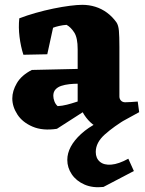

<svg xmlns="http://www.w3.org/2000/svg" viewBox="-20 -522 603 796"><path d="M424 16Q404 16 383.5 5.5Q363 -5 345.5 -24.5Q328 -44 316 -70L302 -75V-318Q302 -365 288 -387Q274 -409 256 -419Q241 -418 225.5 -414.5Q210 -411 200 -407L176 -297L77 -295Q66 -329 61 -369Q56 -409 60 -446Q91 -458 128 -468.5Q165 -479 201.5 -486.5Q238 -494 269.5 -498Q301 -502 321 -502Q349 -502 375 -494Q401 -486 423.5 -469.5Q446 -453 463 -429Q471 -417 473 -394Q475 -371 475 -327V-122Q475 -112 481.5 -105Q488 -98 499 -98Q511 -98 523 -99Q535 -100 551 -101L557 -57ZM216 12Q157 21 115 3Q73 -15 52 -47.5Q31 -80 31 -114Q31 -145 50 -177.5Q69 -210 112 -232L333 -237L332 -174L304 -175Q286 -175 267.5 -173Q249 -171 234 -166Q219 -161 210 -151Q201 -141 201 -125Q201 -114 205.5 -102Q210 -90 219 -82Q238 -83 257.5 -88Q277 -93 295 -99Q313 -105 326 -109L339 -67ZM409 253Q364 258 330 243Q296 228 277.5 200.5Q259 173 259 141Q259 86 316 33.5Q373 -19 486 -54L509 -32Q452 2 414.5 35.5Q377 69 377 108Q377 134 394 148.5Q411 163 441.5 160.5Q472 158 512 136L535 187Z"/></svg>

Font: Eczar
Style: Bold
Weight: 700
Designer: Vaibhav Singh
Foundry: Rosetta Type Foundry
Version: Version 2.000